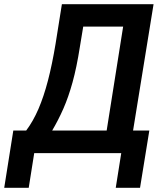

<svg xmlns="http://www.w3.org/2000/svg" viewBox="-53 -725 790 909"><path d="M-33 164 10 -107H71Q104 -151 129 -209Q154 -267 174 -343.5Q194 -420 210 -517L240 -705H674L577 -107H654L610 164H495L521 0H109L83 164ZM194 -107H452L530 -599H341L325 -502Q310 -406 290.5 -335.5Q271 -265 247 -210.5Q223 -156 194 -107Z"/></svg>

Font: Nunito Sans 7pt Condensed
Style: Bold Italic
Weight: 700
Width: 3
Italic angle: -9°
Designer: Vernon Adams
Foundry: Vernon Adams
Version: Version 3.101;gftools[0.9.27]